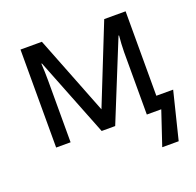

<svg xmlns="http://www.w3.org/2000/svg" viewBox="-126 -669 1007 987"><g transform="rotate(-20 377.5 -175.5)"><path d="M752 -74 688 185H598L660 0H581V-342Q581 -363 582.5 -386Q584 -409 586 -431H583L408 0H334L164 -431H161Q164 -386 164 -339V0H85V-536H202L371 -105L543 -536H660V-74Z"/></g></svg>

Font: TSCustom
Style: Regular
Weight: 400
Designer: Monotype Design Team
Foundry: Monotype Imaging Inc.
Version: Version 2.004; ttfautohint (v1.8.3) -l 8 -r 50 -G 200 -x 14 